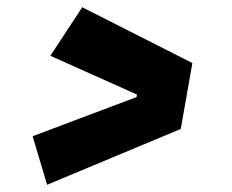

<svg xmlns="http://www.w3.org/2000/svg" viewBox="-20 -577 640 530"><path d="M110 -67 70 -201 357 -309 358 -316 119 -423 207 -557 511 -403 479 -221Z"/></svg>

Font: Changa One
Style: Italic
Weight: 400
Italic angle: -12°
Designer: Eduardo Rodriguez Tunni
Foundry: Eduardo Rodriguez Tunni
Version: Version 1.003